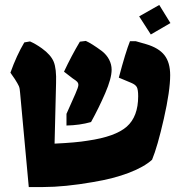

<svg xmlns="http://www.w3.org/2000/svg" viewBox="-20 -743 744 774"><path d="M541 -677 622 -723 667 -650 588 -604ZM248 -284 284 -365Q296 -392 296 -401Q296 -408 291.5 -413Q287 -418 273 -427L238 -454Q268 -518 302 -575L326 -578Q349 -568 391 -537Q410 -522 420 -502.5Q430 -483 430 -462Q430 -427 404 -367Q378 -307 347 -251Q301 -238 248 -237ZM61 -369Q60 -387 56 -396Q52 -405 40 -424L22 -450Q47 -520 78 -572L101 -576Q124 -566 149 -548Q185 -522 196.5 -494Q208 -466 206 -408L200 -164Q287 -168 334 -176Q445 -192 491 -232.5Q537 -273 537 -355Q537 -382 531.5 -392Q526 -402 509 -409L459 -430Q486 -532 504 -577H527L569 -565Q620 -550 643 -520.5Q666 -491 666 -440Q666 -377 640.5 -264.5Q615 -152 593 -99Q561 -70 500 -46.5Q439 -23 355 -9Q240 11 154 11H96Z"/></svg>

Font: Suez One
Style: Regular
Weight: 400
Version: Version 1.000